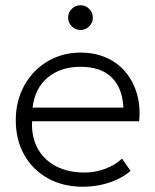

<svg xmlns="http://www.w3.org/2000/svg" viewBox="-20 -695 590 730"><path d="M295 15Q220 15 162.5 -16.8Q105 -48.5 72.5 -105.5Q40 -162.5 40 -238Q40 -293 58.5 -340Q77 -387 110.5 -421.8Q144 -456.5 188.8 -475.8Q233.5 -495 286 -495Q341.5 -495 385.2 -475.2Q429 -455.5 458.2 -420Q487.5 -384.5 501 -337Q514.5 -289.5 509 -234H102Q99 -175.5 122.5 -131.8Q146 -88 192 -63.5Q238 -39 302 -39Q340.5 -39 378.8 -52.8Q417 -66.5 444 -92L476.5 -45Q452 -24.5 421.5 -11Q391 2.5 358.8 8.8Q326.5 15 295 15ZM104 -286H449Q446 -359.5 405 -400.2Q364 -441 286 -441Q210.5 -441 161.5 -400.2Q112.5 -359.5 104 -286ZM286 -581Q266.5 -581 252.8 -594.8Q239 -608.5 239 -628Q239 -647.5 252.8 -661.2Q266.5 -675 286 -675Q305.5 -675 319.2 -661.2Q333 -647.5 333 -628Q333 -608.5 319.2 -594.8Q305.5 -581 286 -581Z"/></svg>

Font: Geologica Thin
Style: Regular
Weight: 100
Version: Version 1.010;gftools[0.9.28]